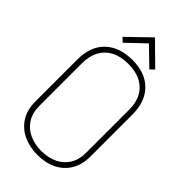

<svg xmlns="http://www.w3.org/2000/svg" viewBox="-275 -958 1038 1038"><g transform="rotate(45 244.5 -438.5)"><path d="M369 -766 245 -888 119 -766 142 -744 245 -842 346 -744ZM33 -508V-186Q33 -121 61.5 -77Q90 -33 138 -11Q186 11 245 11Q307 11 354.5 -12.5Q402 -36 428 -80.5Q454 -125 454 -186V-507Q454 -605 399 -660.5Q344 -716 246 -716Q147 -716 90 -661.5Q33 -607 33 -508ZM65 -186V-511Q65 -565 86 -604Q107 -643 147 -664Q187 -685 245 -685Q303 -685 342.5 -664Q382 -643 402.5 -605Q423 -567 423 -512V-186Q423 -130 399.5 -93Q376 -56 335.5 -37.5Q295 -19 244 -19Q194 -19 153.5 -37.5Q113 -56 89 -93Q65 -130 65 -186Z"/></g></svg>

Font: Advent Pro ExtraLight
Style: Regular
Weight: 250
Version: Version 3.000